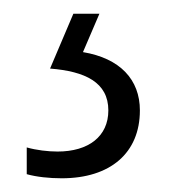

<svg xmlns="http://www.w3.org/2000/svg" viewBox="-20 -20 254 280"><path d="M184 141C184 96 155 65 101 56L125 0H87L53 80C104 84 138 100 138 141C138 179 109 201 64 201C50 201 33 199 19 195V234C33 238 52 240 70 240C141 240 184 203 184 141Z"/></svg>

Font: Noto Sans Arabic ExtCond Light
Style: Regular
Weight: 300
Width: 2
Designer: Monotype Design Team, Nadine Chahine, Nizar Qandah and Khaled Hosny
Foundry: Monotype Imaging Inc.
Version: Version 2.012